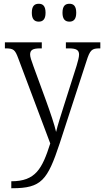

<svg xmlns="http://www.w3.org/2000/svg" viewBox="-20 -761 553 1020"><path d="M349 -646C370 -646 385 -658 385 -693C385 -730 370 -741 349 -741C327 -741 312 -730 312 -693C312 -658 327 -646 349 -646ZM186 -646C207 -646 222 -658 222 -693C222 -730 207 -741 186 -741C164 -741 149 -730 149 -693C149 -658 164 -646 186 -646ZM40 202V239H45C200 239 232 197 297 1L439 -435C458 -496 468 -504 509 -504H513V-536H330V-504H346C387 -504 400 -494 400 -471C400 -457 394 -436 387 -412L318 -195C302 -143 287 -99 278 -60C270 -97 247 -164 225 -225L158 -408C146 -441 140 -459 140 -471C140 -494 152 -504 193 -504H202V-536H6V-504H9C52 -504 60 -497 77 -451L247 1C204 136 169 202 40 202Z"/></svg>

Font: Noto Serif Sinhala SemiCondensed Light
Style: Regular
Weight: 300
Width: 4
Designer: Jelle Bosma - Monotype Design Team
Foundry: Monotype Imaging Inc.
Version: Version 2.007